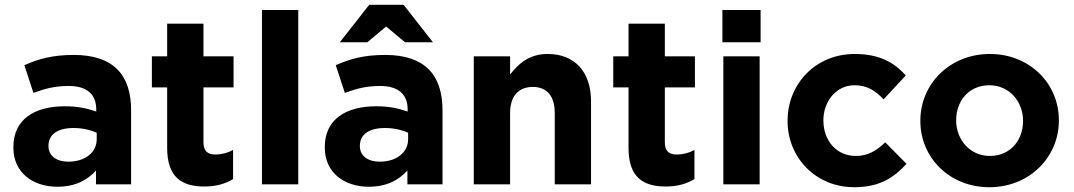

<svg xmlns="http://www.w3.org/2000/svg" viewBox="-20 -772 4496 804"><path d="M220 10C294 10 345 -17 382 -58V0H529V-311C529 -383 511 -442 471 -482C433 -520 373 -542 290 -542C199 -542 141 -525 82 -499L120 -383C169 -401 210 -412 268 -412C344 -412 383 -377 383 -314V-305C345 -318 306 -327 252 -327C125 -327 36 -273 36 -156V-154C36 -48 119 10 220 10ZM266 -95C217 -95 183 -119 183 -160V-162C183 -210 223 -236 288 -236C325 -236 359 -228 385 -216V-189C385 -134 337 -95 266 -95Z M836 9C887 9 924 -3 956 -22V-144C934 -132 909 -125 881 -125C847 -125 832 -142 832 -177V-406H958V-536H832V-673H680V-536H616V-406H680V-152C680 -28 743 9 836 9Z M1077 -730V0H1229V-730Z M1524 10C1598 10 1649 -17 1686 -58V0H1833V-311C1833 -383 1815 -442 1775 -482C1737 -520 1677 -542 1594 -542C1503 -542 1445 -525 1386 -499L1424 -383C1473 -401 1514 -412 1572 -412C1648 -412 1687 -377 1687 -314V-305C1649 -318 1610 -327 1556 -327C1429 -327 1340 -273 1340 -156V-154C1340 -48 1423 10 1524 10ZM1570 -95C1521 -95 1487 -119 1487 -160V-162C1487 -210 1527 -236 1592 -236C1629 -236 1663 -228 1689 -216V-189C1689 -134 1641 -95 1570 -95ZM1526 -752 1403 -595H1518L1597 -661L1676 -595H1793L1670 -752Z M1964 -536V0H2116V-299C2116 -371 2153 -408 2211 -408C2269 -408 2303 -371 2303 -299V0H2455V-347C2455 -470 2388 -546 2273 -546C2196 -546 2151 -505 2116 -460V-536Z M2768 9C2819 9 2856 -3 2888 -22V-144C2866 -132 2841 -125 2813 -125C2779 -125 2764 -142 2764 -177V-406H2890V-536H2764V-673H2612V-536H2548V-406H2612V-152C2612 -28 2675 9 2768 9Z M3005 -730V-595H3165V-730ZM3009 -536V0H3161V-536Z M3557 12C3664 12 3724 -29 3776 -86L3687 -176C3650 -141 3615 -119 3564 -119C3481 -119 3428 -185 3428 -267V-269C3428 -348 3482 -415 3558 -415C3612 -415 3646 -392 3680 -356L3773 -456C3723 -512 3660 -546 3559 -546C3395 -546 3278 -420 3278 -267V-265C3278 -112 3396 12 3557 12Z M4123 12C4290 12 4414 -113 4414 -267V-269C4414 -423 4291 -546 4125 -546C3958 -546 3834 -421 3834 -267V-265C3834 -111 3957 12 4123 12ZM4125 -119C4041 -119 3984 -188 3984 -267V-269C3984 -348 4036 -415 4123 -415C4207 -415 4264 -346 4264 -267V-265C4264 -186 4212 -119 4125 -119Z"/></svg>

Font: Mission
Style: Bold
Weight: 700
Version: Version 1.000;FEAKit 1.0